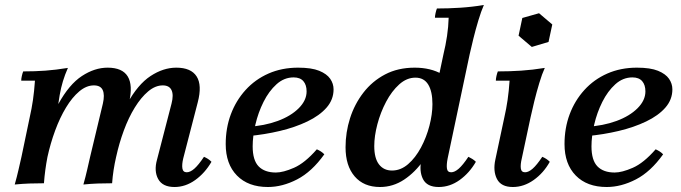

<svg xmlns="http://www.w3.org/2000/svg" viewBox="-20 -734 2727 769"><path d="M679 15Q631 15 613.5 -17Q596 -49 609 -95L667 -319Q676 -354 667 -373Q658 -392 632 -392Q602 -392 573.5 -368Q545 -344 520 -303.5Q495 -263 476 -211.5Q457 -160 445 -105H417Q446 -240 489 -318Q532 -396 583 -429.5Q634 -463 686 -463Q745 -463 767.5 -428Q790 -393 772 -324L714 -100Q708 -75 710.5 -59.5Q713 -44 728 -44Q742 -44 758.5 -58.5Q775 -73 797 -106Q806 -102 813 -97.5Q820 -93 827 -86Q801 -41 762 -13Q723 15 679 15ZM39 5Q48 -27 54 -53.5Q60 -80 66 -106L99 -264Q107 -299 112 -333.5Q117 -368 120 -411H65Q65 -419 67.5 -430Q70 -441 73 -448Q120 -448 161.5 -451Q203 -454 252 -462Q240 -435 232 -408.5Q224 -382 219 -353Q214 -324 210 -288L170 -105Q165 -79 161.5 -53Q158 -27 156 0Q126 0 98 1Q70 2 39 5ZM314 5Q323 -27 329 -53.5Q335 -80 341 -106L392 -319Q400 -354 391.5 -373Q383 -392 356 -392Q326 -392 297.5 -368Q269 -344 244.5 -303.5Q220 -263 201 -211.5Q182 -160 170 -105H142Q171 -240 214 -318Q257 -396 308 -429.5Q359 -463 411 -463Q470 -463 491.5 -428Q513 -393 497 -324L445 -105Q439 -79 435 -53Q431 -27 429 0Q399 0 371.5 1Q344 2 314 5Z M1085 -43Q1114 -43 1157.5 -62Q1201 -81 1249 -136Q1258 -132 1265 -127.5Q1272 -123 1279 -116Q1229 -46 1170 -15.5Q1111 15 1053 15Q974 15 929 -31Q884 -77 884 -157Q884 -221 904.5 -276Q925 -331 963.5 -373.5Q1002 -416 1055.5 -439.5Q1109 -463 1174 -463Q1228 -463 1258.5 -450.5Q1289 -438 1302.5 -418.5Q1316 -399 1316 -376Q1316 -335 1288 -303Q1260 -271 1211 -247.5Q1162 -224 1101 -209.5Q1040 -195 975 -189L972 -226Q1039 -230 1092 -249.5Q1145 -269 1176.5 -300.5Q1208 -332 1208 -368Q1208 -394 1195 -409Q1182 -424 1156 -424Q1118 -424 1087.5 -396.5Q1057 -369 1035.5 -326Q1014 -283 1003 -235.5Q992 -188 992 -148Q992 -92 1016 -67.5Q1040 -43 1085 -43Z M1737 15Q1690 15 1674 -17Q1658 -49 1668 -95L1680 -153L1719 -240L1714 -317L1756 -516Q1765 -553 1770.5 -590Q1776 -627 1777 -663H1722Q1722 -670 1724.5 -681.5Q1727 -693 1730 -700Q1775 -700 1822.5 -703Q1870 -706 1918 -714Q1907 -689 1896 -652.5Q1885 -616 1876 -579.5Q1867 -543 1861 -516L1773 -100Q1768 -75 1770 -59.5Q1772 -44 1787 -44Q1801 -44 1817.5 -58.5Q1834 -73 1856 -106Q1864 -102 1871.5 -97.5Q1879 -93 1886 -86Q1860 -41 1821 -13Q1782 15 1737 15ZM1502 15Q1437 15 1400.5 -27.5Q1364 -70 1364 -144Q1364 -204 1382 -260.5Q1400 -317 1435.5 -363Q1471 -409 1522.5 -436Q1574 -463 1641 -463Q1705 -463 1751 -436.5Q1797 -410 1808 -363L1749 -320Q1749 -261 1730.5 -202Q1712 -143 1677.5 -93.5Q1643 -44 1598.5 -14.5Q1554 15 1502 15ZM1550 -51Q1585 -51 1614.5 -76.5Q1644 -102 1666 -143Q1688 -184 1700 -230.5Q1712 -277 1712 -317Q1712 -368 1695 -395.5Q1678 -423 1644 -423Q1609 -423 1579 -396Q1549 -369 1526.5 -326.5Q1504 -284 1491.5 -236.5Q1479 -189 1479 -149Q1479 -100 1498 -75.5Q1517 -51 1550 -51Z M2034 15Q1987 15 1970.5 -17Q1954 -49 1964 -95L2000 -264Q2008 -299 2013 -333.5Q2018 -368 2021 -411H1966Q1966 -419 1968.5 -430Q1971 -441 1974 -448Q2021 -448 2067 -451Q2113 -454 2162 -462Q2151 -438 2140 -401.5Q2129 -365 2120 -328.5Q2111 -292 2105 -264L2070 -100Q2064 -75 2066 -59.5Q2068 -44 2083 -44Q2097 -44 2113.5 -58.5Q2130 -73 2152 -106Q2161 -102 2168 -97.5Q2175 -93 2182 -86Q2157 -41 2117.5 -13Q2078 15 2034 15ZM2139 -681 2192 -636 2177 -566 2110 -546 2057 -591 2072 -662Z M2442 -43Q2471 -43 2514.5 -62Q2558 -81 2606 -136Q2615 -132 2622 -127.5Q2629 -123 2636 -116Q2586 -46 2527 -15.5Q2468 15 2410 15Q2331 15 2286 -31Q2241 -77 2241 -157Q2241 -221 2261.5 -276Q2282 -331 2320.5 -373.5Q2359 -416 2412.5 -439.5Q2466 -463 2531 -463Q2585 -463 2615.5 -450.5Q2646 -438 2659.5 -418.5Q2673 -399 2673 -376Q2673 -335 2645 -303Q2617 -271 2568 -247.5Q2519 -224 2458 -209.5Q2397 -195 2332 -189L2329 -226Q2396 -230 2449 -249.5Q2502 -269 2533.5 -300.5Q2565 -332 2565 -368Q2565 -394 2552 -409Q2539 -424 2513 -424Q2475 -424 2444.5 -396.5Q2414 -369 2392.5 -326Q2371 -283 2360 -235.5Q2349 -188 2349 -148Q2349 -92 2373 -67.5Q2397 -43 2442 -43Z"/></svg>

Font: Poltawski Nowy Medium
Style: Italic
Weight: 500
Italic angle: -12°
Version: Version 1.001;gftools[0.9.25]